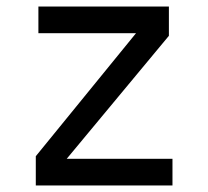

<svg xmlns="http://www.w3.org/2000/svg" viewBox="-20 -570 640 590"><path d="M90 0V-90L398 -468H98V-550H499V-460L185 -82H510V0Z"/></svg>

Font: NKDuy Mono
Style: Regular
Weight: 400
Monospace: yes
Designer: NKDuy
Foundry: NKDuy
Version: Version 2.251; ttfautohint (v1.8.4.7-5d5b)